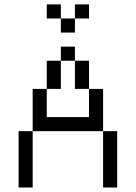

<svg xmlns="http://www.w3.org/2000/svg" viewBox="-20 -832 602 852"><path d="M62.5 0H125V-250H62.5ZM125 -250H437.5V-437.5H375V-312.5H187.5V-437.5H125ZM187.5 -437.5H250V-562.5H187.5ZM187.5 -750H250V-812.5H187.5ZM250 -562.5H312.5V-625H250ZM250 -687.5H312.5V-750H250ZM312.5 -437.5H375V-562.5H312.5ZM312.5 -750H375V-812.5H312.5ZM437.5 0H500V-250H437.5Z"/></svg>

Font: ChillMoonMono
Style: Regular
Weight: 400
Designer: Warren2060
Foundry: ChillType
Version: Version 1.000;Glyphs 3.1.1 (3135)